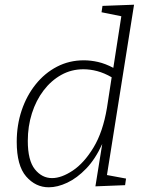

<svg xmlns="http://www.w3.org/2000/svg" viewBox="-20 -788 623 815"><path d="M187 7Q131 7 91 -39Q51 -85 51 -186Q51 -257 72 -319.5Q93 -382 131.5 -430Q170 -478 222 -505Q274 -532 336 -532Q365 -532 396 -525Q427 -518 461 -500L495 -719L411 -736L415 -763L549 -768L434 -45L515 -30L511 -2L385 3L414 -177Q385 -113 346 -72.5Q307 -32 265.5 -12.5Q224 7 187 7ZM201 -32Q241 -32 289 -64Q337 -96 377 -162Q417 -228 434 -330L454 -460Q423 -478 393 -486Q363 -494 334 -494Q283 -494 240 -470Q197 -446 165 -404Q133 -362 115.5 -307Q98 -252 98 -190Q98 -107 128 -69.5Q158 -32 201 -32Z"/></svg>

Font: Bitter Light
Style: Italic
Weight: 300
Italic angle: -9°
Designer: Sol Matas, and Bitter project Authors
Foundry: Sol Matas
Version: Version 2.001